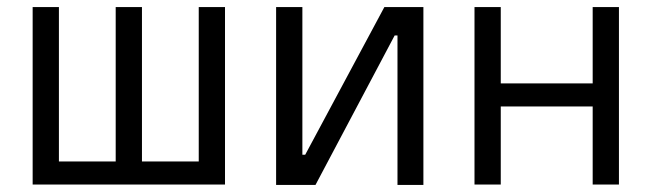

<svg xmlns="http://www.w3.org/2000/svg" viewBox="-20 -520 1836 541"><path d="M72 -500H146V-65H306V-500H380V-65H540V-500H614V0H72Z M1100 1V-420H1092L869 1H758V-500H832V-84H840L1063 -500H1173V1Z M1317 -500H1391V-285H1650V-500H1724V0H1650V-220H1391V0H1317Z"/></svg>

Font: Titillium Web[RUS by Daymarius]
Style: Regular
Weight: 400
Designer: Cyrillization by Daymarius
Foundry: Cyrillization by Daymarius
Version: Version 1.002 September 11, 2018